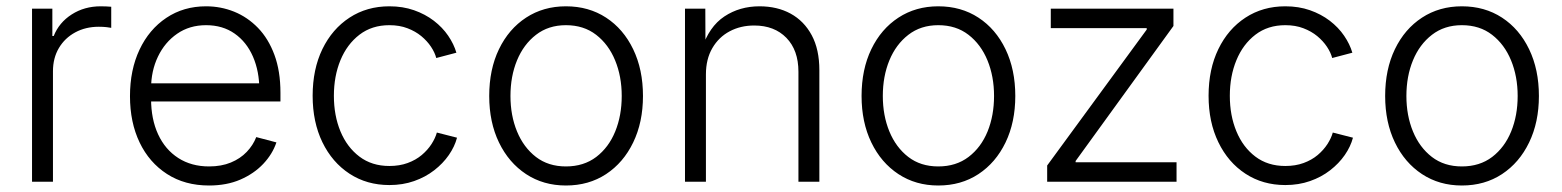

<svg xmlns="http://www.w3.org/2000/svg" viewBox="-20 -568 4880 600"><path d="M80.1 0V-541H143.6V-455.6H147.9Q164.6 -497.6 204.1 -522.9Q243.7 -548.3 294.9 -548.3Q303.2 -548.3 312.3 -547.9Q321.3 -547.4 327.6 -546.9V-481Q323.7 -481.9 312.7 -483.2Q301.8 -484.4 288.6 -484.4Q247.6 -484.4 215.1 -466.8Q182.6 -449.2 164.1 -418Q145.5 -386.7 145.5 -345.2V0Z M633.3 11.7Q557.6 11.7 502 -24.2Q446.3 -60.1 416.3 -122.8Q386.2 -185.5 386.2 -267.6Q386.2 -349.6 416 -412.8Q445.8 -476.1 499.8 -512.2Q553.7 -548.3 624 -548.3Q669.9 -548.3 711.7 -531.5Q753.4 -514.6 786.1 -481Q818.8 -447.3 837.6 -396.5Q856.4 -345.7 856.4 -278.3V-251H427.7V-307.6H820.8L790.5 -286.6Q790.5 -345.2 770.5 -391.1Q750.5 -437 713.1 -463.1Q675.8 -489.3 624 -489.3Q572.3 -489.3 533.7 -462.6Q495.1 -436 473.6 -391.1Q452.1 -346.2 452.1 -291.5V-259.3Q452.1 -195.8 474.1 -148.2Q496.1 -100.6 537.1 -74.2Q578.1 -47.9 633.3 -47.9Q671.9 -47.9 701.4 -60.1Q731 -72.3 751 -93.3Q771 -114.3 780.8 -139.6L843.8 -123Q831.5 -86.4 802.7 -55.9Q773.9 -25.4 731.2 -6.8Q688.5 11.7 633.3 11.7Z M1196.8 10.3Q1126.5 10.3 1072.3 -25.1Q1018.1 -60.5 987.5 -123.5Q957 -186.5 957 -268.6Q957 -351.6 987.5 -414.6Q1018.1 -477.5 1072.3 -512.9Q1126.5 -548.3 1196.8 -548.3Q1238.8 -548.3 1273.7 -536.1Q1308.6 -523.9 1335.7 -503.2Q1362.8 -482.4 1380.6 -456.3Q1398.4 -430.2 1406.2 -403.3L1343.3 -386.7Q1338.9 -403.8 1326.9 -421.9Q1314.9 -439.9 1296.6 -455.1Q1278.3 -470.2 1253.4 -479.7Q1228.5 -489.3 1196.8 -489.3Q1142.1 -489.3 1103.3 -459.5Q1064.5 -429.7 1043.9 -379.9Q1023.4 -330.1 1023.4 -268.6Q1023.4 -207 1043.9 -157.5Q1064.5 -107.9 1103.3 -78.6Q1142.1 -49.3 1196.8 -49.3Q1228.5 -49.3 1253.9 -58.6Q1279.3 -67.9 1297.9 -83.5Q1316.4 -99.1 1328.4 -117.7Q1340.3 -136.2 1345.2 -153.8L1408.2 -137.7Q1400.9 -109.9 1382.6 -83.5Q1364.3 -57.1 1336.9 -35.9Q1309.6 -14.6 1274.2 -2.2Q1238.8 10.3 1196.8 10.3Z M1748.5 11.7Q1678.2 11.7 1624 -23.9Q1569.8 -59.6 1539.3 -122.8Q1508.8 -186 1508.8 -268.1Q1508.8 -351.1 1539.3 -414.3Q1569.8 -477.5 1624 -512.9Q1678.2 -548.3 1748.5 -548.3Q1819.8 -548.3 1874 -512.9Q1928.2 -477.5 1958.7 -414.1Q1989.3 -350.6 1989.3 -268.1Q1989.3 -186 1958.7 -122.8Q1928.2 -59.6 1874 -23.9Q1819.8 11.7 1748.5 11.7ZM1748.5 -47.9Q1804.2 -47.9 1843.3 -77.6Q1882.3 -107.4 1902.6 -157.2Q1922.9 -207 1922.9 -268.1Q1922.9 -329.1 1902.3 -379.2Q1881.8 -429.2 1843 -459.2Q1804.2 -489.3 1748.5 -489.3Q1693.8 -489.3 1655 -459.2Q1616.2 -429.2 1595.7 -379.4Q1575.2 -329.6 1575.2 -268.1Q1575.2 -207 1595.7 -157.2Q1616.2 -107.4 1654.8 -77.6Q1693.4 -47.9 1748.5 -47.9Z M2186 -335.4V0H2120.6V-541H2184.1L2184.6 -414.6H2172.9Q2195.8 -484.9 2243.7 -516.6Q2291.5 -548.3 2353.5 -548.3Q2408.7 -548.3 2450.7 -525.4Q2492.7 -502.4 2516.6 -458Q2540.5 -413.6 2540.5 -348.6V0H2475.1V-343.8Q2475.1 -411.1 2437.5 -449.7Q2399.9 -488.3 2336.9 -488.3Q2294.4 -488.3 2260.3 -470.2Q2226.1 -452.1 2206.1 -417.7Q2186 -383.3 2186 -335.4Z M2912.1 11.7Q2841.8 11.7 2787.6 -23.9Q2733.4 -59.6 2702.9 -122.8Q2672.4 -186 2672.4 -268.1Q2672.4 -351.1 2702.9 -414.3Q2733.4 -477.5 2787.6 -512.9Q2841.8 -548.3 2912.1 -548.3Q2983.4 -548.3 3037.6 -512.9Q3091.8 -477.5 3122.3 -414.1Q3152.8 -350.6 3152.8 -268.1Q3152.8 -186 3122.3 -122.8Q3091.8 -59.6 3037.6 -23.9Q2983.4 11.7 2912.1 11.7ZM2912.1 -47.9Q2967.8 -47.9 3006.8 -77.6Q3045.9 -107.4 3066.2 -157.2Q3086.4 -207 3086.4 -268.1Q3086.4 -329.1 3065.9 -379.2Q3045.4 -429.2 3006.6 -459.2Q2967.8 -489.3 2912.1 -489.3Q2857.4 -489.3 2818.6 -459.2Q2779.8 -429.2 2759.3 -379.4Q2738.8 -329.6 2738.8 -268.1Q2738.8 -207 2759.3 -157.2Q2779.8 -107.4 2818.4 -77.6Q2856.9 -47.9 2912.1 -47.9Z M3252.4 0V-50.8L3563.5 -475.6V-480H3263.7V-541H3647V-486.8L3341.3 -64.9V-61H3656.7V0Z M3996.6 10.3Q3926.3 10.3 3872.1 -25.1Q3817.9 -60.5 3787.4 -123.5Q3756.8 -186.5 3756.8 -268.6Q3756.8 -351.6 3787.4 -414.6Q3817.9 -477.5 3872.1 -512.9Q3926.3 -548.3 3996.6 -548.3Q4038.6 -548.3 4073.5 -536.1Q4108.4 -523.9 4135.5 -503.2Q4162.6 -482.4 4180.4 -456.3Q4198.2 -430.2 4206.1 -403.3L4143.1 -386.7Q4138.7 -403.8 4126.7 -421.9Q4114.7 -439.9 4096.4 -455.1Q4078.1 -470.2 4053.2 -479.7Q4028.3 -489.3 3996.6 -489.3Q3941.9 -489.3 3903.1 -459.5Q3864.3 -429.7 3843.8 -379.9Q3823.2 -330.1 3823.2 -268.6Q3823.2 -207 3843.8 -157.5Q3864.3 -107.9 3903.1 -78.6Q3941.9 -49.3 3996.6 -49.3Q4028.3 -49.3 4053.7 -58.6Q4079.1 -67.9 4097.7 -83.5Q4116.2 -99.1 4128.2 -117.7Q4140.1 -136.2 4145 -153.8L4208 -137.7Q4200.7 -109.9 4182.4 -83.5Q4164.1 -57.1 4136.7 -35.9Q4109.4 -14.6 4074 -2.2Q4038.6 10.3 3996.6 10.3Z M4548.3 11.7Q4478 11.7 4423.8 -23.9Q4369.6 -59.6 4339.1 -122.8Q4308.6 -186 4308.6 -268.1Q4308.6 -351.1 4339.1 -414.3Q4369.6 -477.5 4423.8 -512.9Q4478 -548.3 4548.3 -548.3Q4619.6 -548.3 4673.8 -512.9Q4728 -477.5 4758.5 -414.1Q4789.1 -350.6 4789.1 -268.1Q4789.1 -186 4758.5 -122.8Q4728 -59.6 4673.8 -23.9Q4619.6 11.7 4548.3 11.7ZM4548.3 -47.9Q4604 -47.9 4643.1 -77.6Q4682.1 -107.4 4702.4 -157.2Q4722.7 -207 4722.7 -268.1Q4722.7 -329.1 4702.1 -379.2Q4681.6 -429.2 4642.8 -459.2Q4604 -489.3 4548.3 -489.3Q4493.7 -489.3 4454.8 -459.2Q4416 -429.2 4395.5 -379.4Q4375 -329.6 4375 -268.1Q4375 -207 4395.5 -157.2Q4416 -107.4 4454.6 -77.6Q4493.2 -47.9 4548.3 -47.9Z"/></svg>

Font: Inter 17pt Light
Style: Regular
Weight: 300
Version: Version 4.001;git-66647c0bb